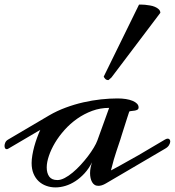

<svg xmlns="http://www.w3.org/2000/svg" viewBox="-36 -814 769 844"><path d="M0 -160.2Q-3.4 -158.2 -6.3 -158.2Q-11.2 -158.2 -13.7 -162.4Q-16.1 -166.5 -16.1 -172.9Q-16.1 -179.7 -12.7 -187.5Q-9.3 -195.3 0 -200.7L180.7 -307.1Q214.4 -326.7 252.4 -340.8Q290.5 -355 329.8 -364Q369.1 -373 407.7 -377.2Q446.3 -381.3 480.5 -381.3Q500 -381.3 517.1 -378.7Q534.2 -376 546.6 -370.8Q559.1 -365.7 566.2 -358.4Q573.2 -351.1 573.2 -341.8Q573.2 -335 568.4 -332Q563.5 -329.1 556.9 -327.9Q550.3 -326.7 543.2 -326.2Q536.1 -325.7 532.2 -323.7Q529.3 -314.5 522.9 -295.2Q516.6 -275.9 510.3 -255.6Q503.9 -235.4 498.8 -219.5Q493.7 -203.6 493.2 -201.2Q486.8 -180.7 475.8 -149.2Q464.8 -117.7 451.7 -64.9Q452.1 -64.9 462.6 -70.6Q473.1 -76.2 490 -85.4Q506.8 -94.7 528.3 -106.9Q549.8 -119.1 572.8 -131.8L689.5 -200.7Q696.3 -204.6 701.2 -204.6Q706.5 -204.6 709.5 -200.9Q712.4 -197.3 712.4 -191.9Q712.4 -185.1 707 -176Q701.7 -167 689.5 -160.2L429.7 -7.8Q419.9 -2 411.6 0.5Q403.3 2.9 396.5 2.9Q386.7 2.9 379.9 -1.5Q373 -5.9 368.7 -13.7Q364.3 -21.5 362.1 -31.5Q359.9 -41.5 359.9 -52.7Q359.9 -64.9 362.3 -77.1Q364.7 -89.4 368.7 -100.6Q354.5 -72.8 335.7 -52.2Q316.9 -31.7 295.7 -17.8Q274.4 -3.9 252 2.9Q229.5 9.8 208 9.8Q186.5 9.8 167.5 2.9Q148.4 -3.9 134 -17.3Q119.6 -30.8 111.3 -50.8Q103 -70.8 103 -97.2Q103 -112.8 106.2 -131.8Q109.4 -150.9 114.7 -170.4Q120.1 -189.9 127 -208.7Q133.8 -227.5 141.1 -243.2ZM443.8 -339.8Q404.8 -339.8 369.1 -326.7Q333.5 -313.5 303 -292Q272.5 -270.5 247.8 -242.9Q223.1 -215.3 205.8 -186.3Q188.5 -157.2 179 -128.9Q169.4 -100.6 169.4 -78.1Q169.4 -53.2 180.4 -37.8Q191.4 -22.5 216.3 -22.5Q231 -22.5 248.3 -31.5Q265.6 -40.5 283.4 -55.4Q301.3 -70.3 318.6 -89.1Q335.9 -107.9 350.6 -127.2Q365.2 -146.5 376.2 -164.8Q387.2 -183.1 392.1 -196.8ZM575.2 -793.9Q576.7 -793.9 584 -793.9Q591.3 -793.9 601.6 -793Q611.8 -792 623.5 -790Q635.3 -788.1 645 -783.9Q654.8 -779.8 661.6 -773.4Q668.5 -767.1 668.9 -757.8L454.1 -473.6L440.9 -461.9Q432.1 -461.9 427.2 -466.8Q422.4 -471.7 419.9 -477.1Z"/></svg>

Font: Meddon
Style: Regular
Weight: 400
Designer: Vernon Adams
Foundry: Vernon Adams
Version: Version 1.000